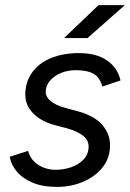

<svg xmlns="http://www.w3.org/2000/svg" viewBox="-20 -720 510 752"><path d="M203 12Q146 12 106.5 -5Q67 -22 45 -49Q23 -76 18 -106L90 -129Q100 -93 130.5 -74Q161 -55 198 -55Q229 -55 258.5 -65Q288 -75 307.5 -95.5Q327 -116 327 -146Q327 -171 306 -188Q285 -205 244 -217L198 -229Q141 -244 110 -276Q79 -308 79 -349Q79 -398 105 -435Q131 -472 178.5 -492Q226 -512 289 -512Q358 -512 399.5 -483Q441 -454 452 -405L381 -381Q371 -417 346.5 -431Q322 -445 277 -445Q228 -445 193.5 -420Q159 -395 159 -359Q159 -341 178 -324.5Q197 -308 237 -297L278 -286Q348 -268 379.5 -232Q411 -196 411 -151Q411 -102 382.5 -65.5Q354 -29 306.5 -8.5Q259 12 203 12ZM231 -571 366 -700H469L323 -571Z"/></svg>

Font: Figtree
Style: Italic
Weight: 400
Italic angle: -9.5°
Foundry: Erik Kennedy
Version: Version 2.001; ttfautohint (v1.8.4.7-5d5b);gftools[0.9.27]